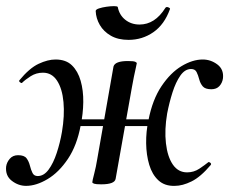

<svg xmlns="http://www.w3.org/2000/svg" viewBox="-31 -593 748 626"><path d="M54 13Q29 13 7.5 -3.5Q-14 -20 -11 -50Q-9 -64 1 -75.5Q11 -87 28 -87Q48 -87 55.5 -77Q63 -67 66.5 -53Q70 -39 75 -29Q80 -19 92 -19Q112 -19 127.5 -40Q143 -61 154 -94.5Q165 -128 171 -163Q180 -216 176 -260Q172 -304 155 -330Q138 -356 109 -356Q87 -356 69 -344.5Q51 -333 41 -323Q39 -321 34.5 -324.5Q30 -328 32 -331Q65 -371 95 -385Q125 -399 150 -399Q184 -399 203.5 -380Q223 -361 232 -329.5Q241 -298 240.5 -260Q240 -222 232 -184Q220 -119 190.5 -75Q161 -31 124 -9Q87 13 54 13ZM299 8Q282 8 276 6Q270 4 270 1Q270 -3 276 -26Q282 -49 286 -74L339 -376Q344 -394 386 -394Q405 -394 410 -391.5Q415 -389 415 -387Q415 -385 412 -372.5Q409 -360 405.5 -342.5Q402 -325 399 -308L346 -10Q343 8 299 8ZM189 -182 193 -204H499L495 -182ZM539 13Q506 14 485.5 -5Q465 -24 455.5 -56Q446 -88 445.5 -126Q445 -164 453 -201Q466 -268 495.5 -312Q525 -356 561 -377.5Q597 -399 630 -399Q656 -399 677.5 -383Q699 -367 696 -338Q694 -323 684.5 -312.5Q675 -302 658 -302Q638 -302 630 -311.5Q622 -321 618.5 -334.5Q615 -348 610 -358Q605 -368 592 -368Q572 -368 557 -346.5Q542 -325 531.5 -292Q521 -259 514 -223Q505 -170 510 -126Q515 -82 532.5 -56.5Q550 -31 579 -31Q601 -31 619 -43Q637 -55 648 -64Q650 -66 654.5 -62.5Q659 -59 656 -55Q623 -16 593.5 -1.5Q564 13 539 13ZM388 -463Q354 -463 330.5 -476.5Q307 -490 294.5 -511.5Q282 -533 281 -557Q281 -562 291.5 -565.5Q302 -569 316 -571Q330 -573 341 -573Q352 -573 353 -570Q358 -544 377.5 -528.5Q397 -513 424 -513Q449 -513 470 -526.5Q491 -540 508 -567Q511 -572 518 -569Q525 -566 523 -563Q505 -513 469 -488Q433 -463 388 -463Z"/></svg>

Font: Cormorant SemiBold
Style: Italic
Weight: 600
Italic angle: -10°
Designer: Christian Thalmann (Catharsis Fonts)
Foundry: Catharsis Fonts
Version: Version 4.000